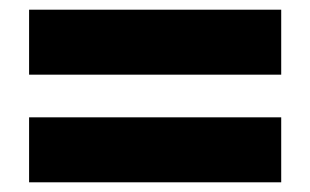

<svg xmlns="http://www.w3.org/2000/svg" viewBox="-20 -518 640 396"><path d="M40 -364V-498H560V-364ZM40 -142V-276H560V-142Z"/></svg>

Font: Tektur SemiCondensed
Style: Bold
Weight: 700
Width: 4
Designer: Adam Jagosz
Foundry: Adam Jagosz
Version: Version 1.005;gftools[0.9.30]